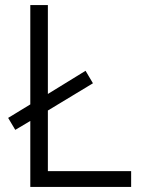

<svg xmlns="http://www.w3.org/2000/svg" viewBox="-20 -734 558 754"><path d="M99 0H495V-62H168V-300L345 -407L316 -456L168 -365V-714H99V-324L12 -271L40 -224L99 -259Z"/></svg>

Font: Noto Kufi Arabic Light
Style: Regular
Weight: 300
Designer: Monotype Design Team, David Williams, Khaled Hosny
Foundry: Google LLC
Version: Version 2.109